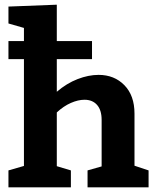

<svg xmlns="http://www.w3.org/2000/svg" viewBox="-20 -798 663 818"><path d="M553 -92 613 -72V0H353V-72L413 -89V-287Q413 -329 393.5 -351Q374 -373 340 -373Q313 -373 282 -359.5Q251 -346 222 -319V-90L282 -72V0H16V-72L82 -91V-546H16V-623H82V-679L16 -698V-770L222 -778V-623H372V-546H222V-407Q264 -443 310.5 -461Q357 -479 400 -479Q467 -479 510 -435Q553 -391 553 -314Z"/></svg>

Font: Bitter Pro
Style: Bold
Weight: 700
Designer: Sol Matas, and Bitter project Authors
Foundry: Sol Matas
Version: Version 1.010